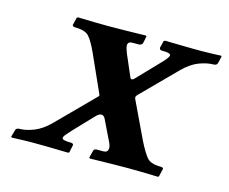

<svg xmlns="http://www.w3.org/2000/svg" viewBox="-70 -529 747 625"><g transform="rotate(15 303.0 -216.0)"><path d="M199 -73Q189 -62 182 -54Q175 -46 175 -41Q175 -33 203 -33H207Q215 -31 213 -25L208 -1L204 1Q204 1 183.5 0.5Q163 0 135 -0.5Q107 -1 83 -1Q70 -1 54 -0.5Q38 0 26.5 0.5Q15 1 15 1L12 -1L18 -23Q20 -33 31 -33Q53 -33 79.5 -43.5Q106 -54 131 -79L251 -200Q256 -204 254 -208L197 -335Q181 -370 168 -384.5Q155 -399 121 -399Q117 -399 114 -401Q111 -403 112 -406L118 -431L122 -433Q122 -433 139 -432.5Q156 -432 179.5 -431.5Q203 -431 222 -431Q247 -431 276.5 -431.5Q306 -432 328 -432.5Q350 -433 350 -433L353 -431L348 -407Q347 -403 343 -401Q339 -399 337 -399H314Q301 -399 299 -390Q298 -383 301 -374Q304 -365 306 -360L337 -288Q341 -279 350 -287L419 -359Q443 -383 443 -391Q443 -399 416 -399H412Q405 -400 405 -407L411 -431L416 -433Q416 -433 436 -432.5Q456 -432 484.5 -431.5Q513 -431 536 -431Q549 -431 565 -431.5Q581 -432 592.5 -432.5Q604 -433 604 -433L606 -431L601 -409Q599 -399 588 -399Q566 -399 539.5 -389Q513 -379 487 -353L373 -238Q367 -232 370 -225L430 -99Q447 -65 460 -49Q473 -33 507 -33Q518 -33 516 -26L510 -1L507 1Q507 1 490 0.5Q473 0 449.5 -0.5Q426 -1 406 -1Q382 -1 352 -0.5Q322 0 300.5 0.5Q279 1 279 1L275 -1L281 -25Q282 -30 285.5 -31.5Q289 -33 291 -33H313Q327 -33 329 -42Q331 -50 328 -58.5Q325 -67 322 -72L291 -136Q286 -147 277 -147Q269 -147 258 -135Z"/></g></svg>

Font: Libertinus Serif SemiBold
Style: Italic
Weight: 600
Italic angle: -11.5°
Designer: Philipp H. Poll, Khaled Hosny
Foundry: Caleb Maclennan
Version: Version 7.051;RELEASE